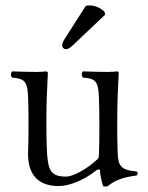

<svg xmlns="http://www.w3.org/2000/svg" viewBox="-20 -678 547 710"><path d="M197 10C234 10 289 -10 336 -48C341 -52 350 -54 350 -47C350 -25 361 10 361 10C368 13 372 12 379 10C400 -7 427 -22 485 -29C491 -35 491 -38 485 -44C424 -49 417 -67 415 -114C413 -164 413 -270 415 -320C416 -349 419 -408 419 -408C419 -411 417 -414 412 -414C407 -413 392 -412 378 -412C347 -412 322 -413 287 -414C281 -408 281 -397 287 -391C334 -388 344 -377 346 -314C348 -264 348 -158 346 -108C345 -90 344 -93 331 -81C296 -50 249 -25 225 -25C166 -25 156 -48 153 -133C151 -183 151 -270 153 -320C154 -349 157 -408 157 -408C157 -411 154 -414 149 -414C144 -413 130 -412 116 -412C85 -412 60 -413 25 -414C19 -408 19 -397 25 -391C71 -387 82 -378 84 -316C86 -266 86 -170 84 -120C81 -54 103 10 197 10ZM297 -656 221 -537C213 -524 210 -520 210 -509C210 -502 217 -496 224 -496C231 -496 239 -500 254 -515L369 -624L366 -635C343 -657 317 -658 311 -658C306 -658 300 -657 297 -656Z"/></svg>

Font: Libertinus Serif Display
Style: Regular
Weight: 400
Designer: Philipp H. Poll, Khaled Hosny
Foundry: Caleb Maclennan
Version: Version 7.050;RELEASE